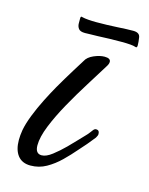

<svg xmlns="http://www.w3.org/2000/svg" viewBox="-84 -555 478 616"><g transform="rotate(15 154.5 -247.0)"><path d="M76 5Q48 5 33.5 -13.5Q19 -32 19 -65Q19 -80 22 -98Q26 -120 37.5 -149.5Q49 -179 64 -208.5Q79 -238 91 -259Q99 -273 110 -291.5Q121 -310 131 -326L154 -363Q161 -377 180.5 -385.5Q200 -394 216 -394Q236 -394 236 -382Q236 -375 230 -366Q211 -335 185.5 -294.5Q160 -254 136 -211Q112 -168 96.5 -129.5Q81 -91 81 -64Q81 -36 102 -36Q117 -36 136.5 -51Q156 -66 175 -85Q194 -104 204 -115L224 -136Q229 -141 233 -146.5Q237 -152 241 -157Q245 -162 250 -162Q261 -162 261 -149Q261 -144 256 -136Q245 -122 234 -109Q223 -96 211 -83Q194 -63 173 -42.5Q152 -22 128 -8.5Q104 5 76 5ZM302 -450Q297 -452 285 -453Q273 -454 256 -454Q237 -454 216.5 -453.5Q196 -453 177 -452Q164 -452 153 -451.5Q142 -451 135 -451Q119 -451 113.5 -458.5Q108 -466 108 -476Q108 -486 108 -493Q108 -501 114 -498Q122 -496 134.5 -495Q147 -494 161 -494Q178 -494 196 -494.5Q214 -495 231 -496Q246 -497 259.5 -497.5Q273 -498 283 -498Q304 -498 306.5 -483Q309 -468 309 -455Q309 -453 307.5 -450.5Q306 -448 302 -450Z"/></g></svg>

Font: Birthstone Bounce Medium
Style: Regular
Weight: 500
Designer: Robert E. Leuschke
Foundry: Rob Leuschke
Version: Version 1.010; ttfautohint (v1.8.3)